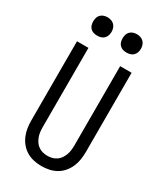

<svg xmlns="http://www.w3.org/2000/svg" viewBox="-233 -1036 966 1133"><g transform="rotate(30 250.0 -470.0)"><path d="M250 8Q224 8 198 2.5Q172 -3 149.5 -16Q127 -29 110 -49Q93 -69 82.5 -93Q72 -117 68 -143Q64 -169 64 -195V-735H142V-195Q142 -179 144 -162.5Q146 -146 151.5 -131Q157 -116 166 -102.5Q175 -89 188.5 -79.5Q202 -70 218 -66Q234 -62 250 -62Q266 -62 282 -66Q298 -70 311.5 -79.5Q325 -89 334 -102.5Q343 -116 348.5 -131Q354 -146 356 -162.5Q358 -179 358 -195V-735H436V-195Q436 -169 432 -143Q428 -117 417.5 -93Q407 -69 390 -49Q373 -29 350.5 -16Q328 -3 302 2.5Q276 8 250 8ZM350 -823Q337 -823 325 -826.5Q313 -830 304 -839Q295 -848 291.5 -860Q288 -872 288 -885Q288 -898 291.5 -910Q295 -922 304 -931Q313 -940 325 -944Q337 -948 350 -948Q363 -948 375 -944Q387 -940 396 -931Q405 -922 409 -910Q413 -898 413 -885Q413 -872 409 -860Q405 -848 396 -839Q387 -830 375 -826.5Q363 -823 350 -823ZM150 -823Q137 -823 125 -826.5Q113 -830 104 -839Q95 -848 91.5 -860Q88 -872 88 -885Q88 -898 91.5 -910Q95 -922 104 -931Q113 -940 125 -944Q137 -948 150 -948Q163 -948 175 -944Q187 -940 196 -931Q205 -922 209 -910Q213 -898 213 -885Q213 -872 209 -860Q205 -848 196 -839Q187 -830 175 -826.5Q163 -823 150 -823Z"/></g></svg>

Font: Iosevka NFM
Style: Regular
Weight: 400
Monospace: yes
Designer: Belleve Invis
Foundry: Belleve Invis
Version: Version 29.0.4; ttfautohint (v1.8.4);Nerd Fonts 3.3.0